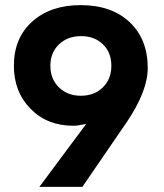

<svg xmlns="http://www.w3.org/2000/svg" viewBox="-20 -730 640 750"><path d="M133.8 0 316.9 -246.1Q284.7 -238.8 266.1 -238.8Q164.1 -238.8 99.1 -305.2Q34.2 -371.6 34.2 -473.1Q34.2 -581.5 106 -645.8Q177.7 -710 294.9 -710Q415.5 -710 486.3 -643.6Q557.1 -577.1 557.1 -463.9Q557.1 -374.5 475.1 -252.9L301.8 0ZM295.9 -356Q348.6 -356 381.8 -388.7Q415 -421.4 415 -473.1Q415 -524.9 382.1 -556.9Q349.1 -588.9 296.9 -588.9Q244.1 -588.9 210.4 -556.6Q176.8 -524.4 176.8 -473.1Q176.8 -421.4 210.2 -388.7Q243.7 -356 295.9 -356Z"/></svg>

Font: SUSE
Style: Bold
Weight: 700
Designer: Rene Bieder
Foundry: SUSE
Version: Version 1.000